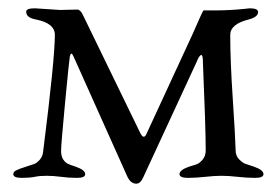

<svg xmlns="http://www.w3.org/2000/svg" viewBox="-20 -425 665 462"><path d="M534 -341Q534 -279 540 -189Q546 -99 547 -63Q547 -50 555.5 -41.5Q564 -33 570 -31Q576 -29 591 -24Q614 -16 614 -6Q614 3 594 3Q574 3 552 0.5Q530 -2 513 -2Q496 -2 474 0.5Q452 3 432 3Q412 3 412 -6Q412 -16 435 -24Q449 -28 455 -30.5Q461 -33 468 -41.5Q475 -50 475 -63Q475 -118 468 -282Q467 -303 456 -283Q456 -282 455 -280Q334 -19 325 1Q318 17 308 17Q294 17 286 -1L157 -289Q151 -303 148 -289Q146 -277 136.5 -177Q127 -77 127 -62Q127 -49 132 -41.5Q137 -34 143 -31Q149 -28 162 -24Q185 -16 185 -6Q185 3 165 3Q145 3 127 0.5Q109 -2 92 -2Q75 -2 63.5 0.5Q52 3 32 3Q12 3 12 -6Q12 -9 14 -11.5Q16 -14 20 -15.5Q24 -17 27 -18.5Q30 -20 35.5 -21.5Q41 -23 43 -24Q56 -28 62.5 -30.5Q69 -33 76 -41Q83 -49 84 -62Q112 -283 112 -341Q112 -369 67 -378Q43 -382 43 -397Q43 -405 64 -405Q69 -405 94.5 -403Q120 -401 125 -401Q127 -401 143.5 -401.5Q160 -402 166 -402Q173 -402 179 -390L317 -106Q326 -87 333 -104L443 -342Q468 -400 470 -400H503Q516 -400 534.5 -401Q553 -402 566.5 -403.5Q580 -405 581 -405Q601 -405 601 -396Q601 -384 578 -378Q534 -367 534 -341Z"/></svg>

Font: EB Garamond SC 12
Style: Regular
Weight: 400
Version: Version 0.016 ; ttfautohint (v0.97) -l 8 -r 50 -G 200 -x 0 -